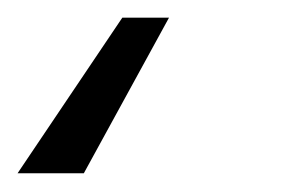

<svg xmlns="http://www.w3.org/2000/svg" viewBox="-38 7 316 213"><path d="M149.5 26.6 55 199.2H-18.5L97.7 26.6Z"/></svg>

Font: Inter Light  BETA
Style: Italic
Weight: 300
Italic angle: 9.39999°
Designer: Rasmus Andersson
Foundry: rsms
Version: Version 3.011;git-f93a4a705